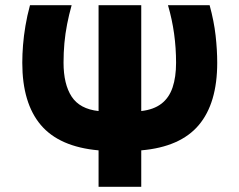

<svg xmlns="http://www.w3.org/2000/svg" viewBox="-20 -720 923 740"><path d="M359.9 0V-140.5Q208.8 -154 137.3 -238.3Q65.9 -322.6 65.9 -478Q65.9 -511.2 68.8 -546.7Q71.6 -582.1 78.1 -620.6Q84.5 -659.1 95.6 -700H256.1Q245.8 -663.1 238.7 -626.9Q231.6 -590.6 228.2 -553.8Q224.9 -517 224.9 -478.8Q224.9 -395.4 256.2 -347.6Q287.5 -299.8 359.9 -292V-700H524.4V-292Q572.6 -297.5 602.2 -320.4Q631.8 -343.2 645.2 -383.1Q658.6 -423 658.6 -478Q658.6 -535.2 651 -590.2Q643.4 -645.1 627.4 -700H787.9Q804.8 -638.2 811 -583Q817.2 -527.8 817.2 -478Q817.2 -322.2 746.1 -237.9Q675 -153.6 524.4 -140.5V0Z"/></svg>

Font: Geologica-Sharp
Style: Regular
Weight: 100
Designer: Sindre Bremnes, Frode Helland
Foundry: Monokrom Skriftforlag AS
Version: Version 1.010;gftools[0.9.28]